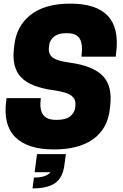

<svg xmlns="http://www.w3.org/2000/svg" viewBox="-20 -814 680 1064"><path d="M345.2 40 336.9 100.1Q328.1 170.4 286.1 200.2Q244.1 230 160.2 230L168 169.9Q236.3 169.9 259.8 140.1H171.9L185.1 40ZM276.9 -314Q150.4 -330.6 97.7 -384.8Q44.9 -439 57.1 -543.9L59.1 -562Q70.8 -669.4 149.7 -731.7Q228.5 -793.9 370.1 -793.9Q657.2 -793.9 624 -523.9L621.1 -500H431.2Q440.4 -567.4 422.4 -598.6Q404.3 -629.9 353 -629.9H342.8Q302.7 -629.9 278.8 -610.4Q254.9 -590.8 252 -560.1L251 -549.8Q247.6 -515.1 271 -495.8Q294.4 -476.6 367.2 -466.8Q495.1 -449.2 549.3 -393.8Q603.5 -338.4 590.8 -229L588.9 -210.9Q576.7 -101.1 497.1 -43.5Q417.5 14.2 278.8 14.2Q134.3 14.2 65.7 -53Q-2.9 -120.1 14.2 -253.9L16.1 -270H206.1Q197.8 -207 218.5 -178.5Q239.3 -149.9 289.1 -149.9H298.8Q344.7 -149.9 369.4 -169.7Q394 -189.5 397 -220.2L397.9 -230Q399.4 -245.6 395.3 -257.8Q391.1 -270 378.7 -281.2Q366.2 -292.5 340.8 -300.5Q315.4 -308.6 276.9 -314Z"/></svg>

Font: Cooper Hewitt
Style: Heavy Italic
Weight: 714
Designer: Village Type and Design LLC
Foundry: Cooper Hewitt Smithsonian Design Museum
Version: 1.000